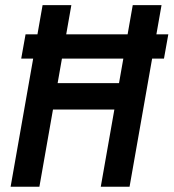

<svg xmlns="http://www.w3.org/2000/svg" viewBox="-20 -713 663 733"><path d="M61 -489.3 77.6 -582H622.6L606 -489.3ZM364.7 0 486.8 -693.4H596.7L474.6 0ZM20.5 0 142.6 -693.4H252.4L130.4 0ZM98.1 -294.9 114.3 -395.5H521L504.9 -294.9Z"/></svg>

Font: Cascadia Mono Medium
Style: Italic
Weight: 500
Italic angle: -10°
Monospace: yes
Designer: Aaron Bell
Foundry: Saja Typeworks
Version: Version 2407.024